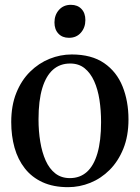

<svg xmlns="http://www.w3.org/2000/svg" viewBox="-20 -764 578 795"><path d="M26.5 -258.5Q26.5 -327 47.5 -379.2Q68.5 -431.5 104.5 -467Q140.5 -502.5 185.2 -520.5Q230 -538.5 277 -538.5Q359 -538.5 411 -502.8Q463 -467 487.5 -406Q512 -345 512 -269.5Q512 -201 490.8 -148.5Q469.5 -96 434 -60.5Q398.5 -25 353.8 -7Q309 11 262 11Q201 11 156.2 -9.5Q111.5 -30 82.8 -66.8Q54 -103.5 40.2 -152.5Q26.5 -201.5 26.5 -258.5ZM269.5 -26.5Q311 -26.5 339.8 -52.2Q368.5 -78 383.5 -129.5Q398.5 -181 398.5 -258.5Q398.5 -307 391.8 -350.8Q385 -394.5 369.8 -428.2Q354.5 -462 330.2 -481.5Q306 -501 270.5 -501Q228.5 -501 199.5 -475.5Q170.5 -450 155 -398.8Q139.5 -347.5 139.5 -269.5Q139.5 -220.5 146.8 -176.8Q154 -133 169.2 -99Q184.5 -65 209.2 -45.8Q234 -26.5 269.5 -26.5ZM265 -607.5Q238 -607.5 221.8 -624.8Q205.5 -642 205.5 -671Q205.5 -702 224.2 -723Q243 -744 273 -744H274Q301 -744 317.2 -727Q333.5 -710 333.5 -681Q333.5 -650 315 -628.8Q296.5 -607.5 266 -607.5Z"/></svg>

Font: Merriweather 96pt
Style: Regular
Weight: 400
Version: Version 2.100